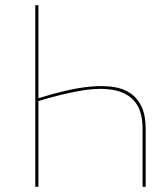

<svg xmlns="http://www.w3.org/2000/svg" viewBox="-20 -720 640 740"><path d="M116 -700H128V-341.5Q182.5 -358.5 234.2 -370.5Q286 -382.5 332 -386.5Q378 -390.5 416.5 -385Q455 -379.5 482.8 -360.5Q510.5 -341.5 526 -308Q541.5 -274.5 541.5 -223V0H529.5V-223Q529.5 -292 500 -327.8Q470.5 -363.5 417.2 -373.2Q364 -383 290.2 -370.2Q216.5 -357.5 128 -330.5V0H116Z"/></svg>

Font: Lato Hairline
Style: Regular
Weight: 100
Designer: Lukasz Dziedzic
Foundry: tyPoland Lukasz Dziedzic
Version: Version 2.007; 2014-02-27